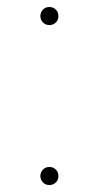

<svg xmlns="http://www.w3.org/2000/svg" viewBox="-20 -530 286 555"><path d="M122.6 4.9Q111.8 4.9 104.2 -2.7Q96.7 -10.3 96.7 -21Q96.7 -32.2 104.2 -39.8Q111.8 -47.4 122.6 -47.4Q133.8 -47.4 141.4 -39.8Q148.9 -32.2 148.9 -21Q148.9 -10.3 141.4 -2.7Q133.8 4.9 122.6 4.9ZM122.6 -457.5Q111.8 -457.5 104.2 -465.1Q96.7 -472.7 96.7 -483.4Q96.7 -494.6 104.2 -502.2Q111.8 -509.8 122.6 -509.8Q133.8 -509.8 141.4 -502.2Q148.9 -494.6 148.9 -483.4Q148.9 -472.7 141.4 -465.1Q133.8 -457.5 122.6 -457.5Z"/></svg>

Font: Inter 20pt Thin
Style: Regular
Weight: 250
Version: Version 4.001;git-66647c0bb